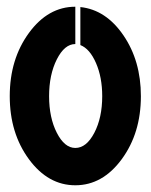

<svg xmlns="http://www.w3.org/2000/svg" viewBox="-20 -548 448 571"><path d="M204 -417Q172 -417 149 -371.5Q126 -326 126 -262Q126 -198 149 -153Q172 -108 204 -108Q237 -108 260.5 -153Q284 -198 284 -262Q284 -318 265.5 -360.5Q247 -403 219 -414V-527Q295 -519 347 -443Q399 -367 399 -262Q399 -152 342 -74.5Q285 3 204 3Q123 3 66 -74.5Q9 -152 9 -262Q9 -372 66 -450Q123 -528 204 -528Z"/></svg>

Font: BroshK
Style: Medium
Weight: 500
Designer: gluk
Foundry: gluk
Version: Version 0.60